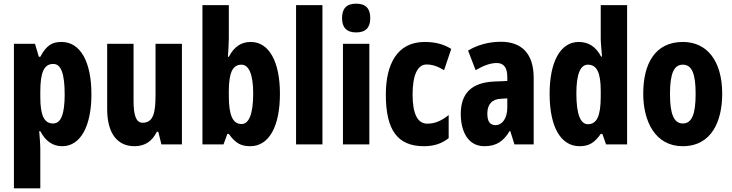

<svg xmlns="http://www.w3.org/2000/svg" viewBox="-20 -839 3996 1048"><path d="M316 -610C268 -610 235 -595 200 -529H192L171 -600H56V189H200V-29C200 -46 198 -76 194 -123H200C230 -66 270 -41 320 -41C418 -41 479 -148 479 -324C479 -505 417 -610 316 -610ZM271 -490C314 -490 333 -435 333 -323C333 -217 313 -165 270 -165C221 -165 200 -209 200 -309V-338C200 -446 221 -490 271 -490Z M973 -600H829V-324C829 -227 819 -169 758 -169C723 -169 709 -209 709 -287V-600H565V-243C565 -116 617 -41 714 -41C771 -41 811 -68 836 -120H844L861 -51H973Z M1229 -630V-811H1085V-51H1200L1221 -108H1229C1266 -56 1297 -41 1346 -41C1449 -41 1508 -150 1508 -327C1508 -505 1447 -610 1349 -610C1298 -610 1259 -586 1229 -529H1224C1227 -572 1229 -609 1229 -630ZM1298 -486C1338 -486 1362 -434 1362 -329C1362 -215 1338 -162 1299 -162C1250 -162 1229 -210 1229 -317V-345C1230 -437 1247 -486 1298 -486Z M1740 -51V-811H1596V-51Z M1924 -819C1871 -819 1847 -792 1847 -740C1847 -688 1873 -662 1924 -662C1976 -662 2001 -688 2001 -740C2001 -791 1978 -819 1924 -819ZM1996 -600H1852V-51H1996Z M2294 -41C2347 -41 2390 -54 2429 -85V-211C2390 -180 2355 -164 2312 -164C2259 -164 2232 -218 2232 -323C2232 -429 2259 -487 2308 -487C2340 -487 2369 -477 2404 -456L2443 -572C2404 -596 2361 -610 2298 -610C2147 -610 2086 -487 2086 -323C2086 -130 2149 -41 2294 -41Z M2714 -611C2649 -611 2586 -594 2535 -563L2576 -456C2623 -483 2658 -495 2692 -495C2731 -495 2749 -468 2749 -419V-397L2678 -394C2559 -389 2495 -334 2495 -217C2495 -127 2531 -41 2624 -41C2690 -41 2728 -68 2762 -124H2765L2788 -51H2893V-414C2893 -547 2827 -611 2714 -611ZM2715 -300 2749 -302V-252C2749 -194 2722 -156 2685 -156C2655 -156 2640 -175 2640 -219C2640 -269 2665 -298 2715 -300Z M3144 -41C3196 -41 3226 -61 3259 -108H3268L3288 -51H3403V-811H3259V-629C3259 -604 3263 -574 3266 -530H3261C3232 -586 3190 -610 3139 -610C3040 -610 2980 -504 2980 -327C2980 -149 3039 -41 3144 -41ZM3189 -161C3148 -161 3126 -216 3126 -329C3126 -433 3147 -486 3189 -486C3238 -486 3259 -442 3259 -343V-311C3259 -207 3238 -161 3189 -161Z M3922 -327C3922 -509 3837 -610 3708 -610C3554 -610 3491 -490 3491 -327C3491 -176 3557 -41 3706 -41C3866 -41 3922 -180 3922 -327ZM3637 -325C3637 -437 3658 -486 3707 -486C3757 -486 3777 -436 3777 -327C3777 -217 3757 -165 3707 -165C3658 -165 3637 -218 3637 -325Z"/></svg>

Font: Noto Sans Tamil UI ExtraCondensed ExtraBold
Style: Regular
Weight: 800
Width: 2
Designer: Jelle Bosma - Monotype Design Team
Foundry: Monotype Imaging Inc.
Version: Version 2.004